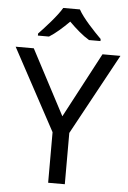

<svg xmlns="http://www.w3.org/2000/svg" viewBox="-62 -989 689 1033"><g transform="rotate(5 283.0 -472.0)"><path d="M327 -944H237C211 -899 151 -834 114 -795V-784H174C209 -806 245 -838 281 -874C317 -838 355 -805 390 -784H452V-795C414 -833 351 -899 327 -944ZM283 -363 98 -714H0L238 -273V0H328V-277L566 -714H469Z"/></g></svg>

Font: Noto Sans Buginese
Style: Regular
Weight: 400
Designer: Monotype Design Team
Foundry: Monotype Imaging Inc.
Version: Version 2.002